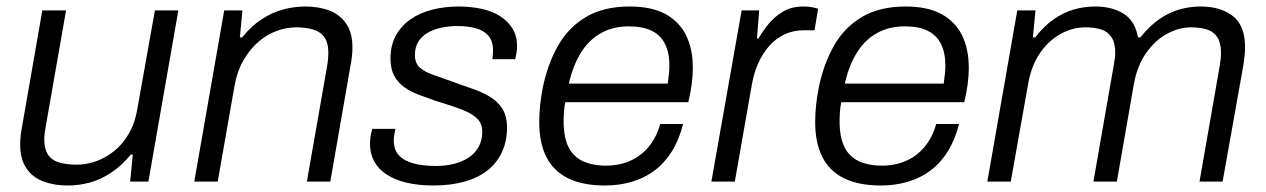

<svg xmlns="http://www.w3.org/2000/svg" viewBox="-20 -558 3889 590"><path d="M188 12Q146 12 113 -0.5Q80 -13 61 -41Q42 -69 42 -114Q42 -127 43.5 -141Q45 -155 48 -170L110 -526H183L121 -172Q119 -161 117.5 -150.5Q116 -140 116 -131Q116 -99 128.5 -81.5Q141 -64 164 -58Q187 -52 215 -52Q246 -52 275.5 -62.5Q305 -73 331 -94Q357 -115 376 -147.5Q395 -180 402 -223L456 -526H528L436 0H380L388 -83H382Q353 -48 321 -27Q289 -6 256 3Q223 12 188 12Z M577 0 669 -526H725L717 -443H724Q753 -479 785 -499.5Q817 -520 850.5 -529Q884 -538 918 -538Q960 -538 992.5 -525.5Q1025 -513 1044 -485Q1063 -457 1063 -412Q1063 -399 1061.5 -385Q1060 -371 1057 -356L995 0H923L985 -354Q987 -365 988 -376Q989 -387 989 -395Q989 -427 976.5 -444Q964 -461 941.5 -467.5Q919 -474 890 -474Q861 -474 830.5 -463Q800 -452 774 -429.5Q748 -407 728.5 -373.5Q709 -340 701 -296L649 0Z M1312 12Q1266 12 1230 3.5Q1194 -5 1168.5 -21.5Q1143 -38 1130 -62Q1117 -86 1117 -116Q1117 -128 1119 -140Q1121 -152 1124 -162H1195Q1193 -152 1191.5 -143Q1190 -134 1190 -127Q1190 -98 1205.5 -81Q1221 -64 1250 -56Q1279 -48 1319 -48Q1349 -48 1375 -54.5Q1401 -61 1420.5 -74Q1440 -87 1451 -107Q1462 -127 1462 -154Q1462 -176 1449.5 -190Q1437 -204 1416 -214Q1395 -224 1369.5 -232Q1344 -240 1316 -249Q1291 -258 1266.5 -267Q1242 -276 1222.5 -290Q1203 -304 1191.5 -325Q1180 -346 1180 -378Q1180 -419 1196.5 -449Q1213 -479 1242 -499Q1271 -519 1309 -528.5Q1347 -538 1389 -538Q1426 -538 1459 -531Q1492 -524 1516.5 -508.5Q1541 -493 1555 -470Q1569 -447 1569 -416Q1569 -405 1567 -394Q1565 -383 1563 -376H1493Q1494 -384 1494.5 -390.5Q1495 -397 1495 -403Q1495 -432 1480.5 -448.5Q1466 -465 1441 -471.5Q1416 -478 1386 -478Q1360 -478 1336.5 -473Q1313 -468 1294.5 -457.5Q1276 -447 1265.5 -430Q1255 -413 1255 -389Q1255 -363 1271 -349.5Q1287 -336 1312.5 -327.5Q1338 -319 1368 -308Q1397 -297 1427 -287Q1457 -277 1482.5 -262.5Q1508 -248 1523 -225Q1538 -202 1538 -166Q1538 -123 1522 -89.5Q1506 -56 1477 -33.5Q1448 -11 1406 0.5Q1364 12 1312 12Z M1839 12Q1771 12 1726 -10Q1681 -32 1659 -75.5Q1637 -119 1637 -183Q1637 -210 1640 -237Q1643 -264 1648 -289Q1663 -362 1695 -418Q1727 -474 1781 -506Q1835 -538 1915 -538Q1982 -538 2024.5 -515Q2067 -492 2088 -450Q2109 -408 2109 -349Q2109 -326 2105.5 -299Q2102 -272 2095 -244H1717Q1714 -228 1713 -213.5Q1712 -199 1712 -185Q1712 -137 1726.5 -107Q1741 -77 1770.5 -63Q1800 -49 1843 -49Q1870 -49 1895 -56Q1920 -63 1942 -78Q1964 -93 1981.5 -117.5Q1999 -142 2009 -177H2079Q2067 -129 2045 -93.5Q2023 -58 1992 -34.5Q1961 -11 1922 0.5Q1883 12 1839 12ZM1728 -301H2032Q2034 -317 2035.5 -330.5Q2037 -344 2037 -357Q2037 -396 2023.5 -423Q2010 -450 1982.5 -463.5Q1955 -477 1912 -477Q1865 -477 1828 -457Q1791 -437 1766 -397.5Q1741 -358 1728 -301Z M2166 0 2259 -526H2313L2306 -440H2311Q2323 -461 2341 -483.5Q2359 -506 2385.5 -522Q2412 -538 2449 -538Q2465 -538 2477 -535.5Q2489 -533 2494 -531L2483 -465H2450Q2417 -465 2390 -452Q2363 -439 2343 -416Q2323 -393 2309.5 -362.5Q2296 -332 2290 -296L2238 0Z M2687 12Q2619 12 2574 -10Q2529 -32 2507 -75.5Q2485 -119 2485 -183Q2485 -210 2488 -237Q2491 -264 2496 -289Q2511 -362 2543 -418Q2575 -474 2629 -506Q2683 -538 2763 -538Q2830 -538 2872.5 -515Q2915 -492 2936 -450Q2957 -408 2957 -349Q2957 -326 2953.5 -299Q2950 -272 2943 -244H2565Q2562 -228 2561 -213.5Q2560 -199 2560 -185Q2560 -137 2574.5 -107Q2589 -77 2618.5 -63Q2648 -49 2691 -49Q2718 -49 2743 -56Q2768 -63 2790 -78Q2812 -93 2829.5 -117.5Q2847 -142 2857 -177H2927Q2915 -129 2893 -93.5Q2871 -58 2840 -34.5Q2809 -11 2770 0.5Q2731 12 2687 12ZM2576 -301H2880Q2882 -317 2883.5 -330.5Q2885 -344 2885 -357Q2885 -396 2871.5 -423Q2858 -450 2830.5 -463.5Q2803 -477 2760 -477Q2713 -477 2676 -457Q2639 -437 2614 -397.5Q2589 -358 2576 -301Z M3014 0 3106 -526H3162L3154 -443H3161Q3189 -479 3219 -499.5Q3249 -520 3280.5 -529Q3312 -538 3346 -538Q3397 -538 3432.5 -516Q3468 -494 3477 -443H3484Q3513 -479 3543 -499.5Q3573 -520 3604.5 -529Q3636 -538 3670 -538Q3730 -538 3768 -509Q3806 -480 3806 -412Q3806 -400 3804.5 -386.5Q3803 -373 3801 -359L3737 0H3666L3728 -355Q3730 -367 3731 -377Q3732 -387 3732 -396Q3732 -427 3720 -444.5Q3708 -462 3687 -468Q3666 -474 3640 -474Q3603 -474 3566 -454Q3529 -434 3501.5 -394.5Q3474 -355 3464 -298L3412 0H3340L3402 -355Q3404 -367 3405.5 -377Q3407 -387 3407 -396Q3407 -427 3395 -444.5Q3383 -462 3362 -468Q3341 -474 3315 -474Q3277 -474 3240.5 -454.5Q3204 -435 3176.5 -396Q3149 -357 3139 -298L3086 0Z"/></svg>

Font: Archivo SemiBold Light
Style: Italic
Weight: 300
Italic angle: -10°
Version: Version 2.001